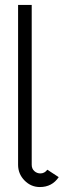

<svg xmlns="http://www.w3.org/2000/svg" viewBox="-20 -746 301 775"><path d="M108 -726V-81Q108 -65 118.5 -55.5Q129 -46 143 -46Q160 -46 171 -61L217 -31Q190 9 141 9Q105 9 79 -17.5Q53 -44 53 -81V-726Z"/></svg>

Font: Bellota
Style: Regular
Weight: 400
Designer: Kemie Guaida
Foundry: Kemie Guaida
Version: Version 1.000;PS 002.000;hotconv 1.0.70;makeotf.lib2.5.58329